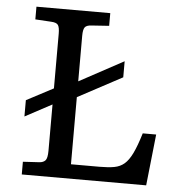

<svg xmlns="http://www.w3.org/2000/svg" viewBox="-51 -749 758 798"><g transform="rotate(5 328.0 -350.0)"><path d="M555 -214H611L588 0H69V-53L137 -57Q154 -58 162.5 -67.5Q171 -77 171 -108V-301L59 -241V-309L171 -368V-596Q171 -622 164.5 -632Q158 -642 135 -643L69 -647V-700H377V-647L304 -642Q283 -641 276 -631.5Q269 -622 269 -596V-406L454 -506V-439L269 -340V-60H389Q425 -60 449.5 -64.5Q474 -69 491.5 -84Q509 -99 524 -130Q539 -161 555 -214Z"/></g></svg>

Font: Literata 7pt
Style: Regular
Weight: 400
Designer: Latin by Veronika Burian and Jose Scaglione. Greek by Irene Vlachou. Cyrillic by Vera Evstafieva.
Foundry: TypeTogether
Version: Version 3.002